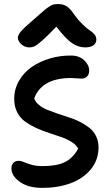

<svg xmlns="http://www.w3.org/2000/svg" viewBox="-20 -871 550 943"><path d="M124 -638.2Q102.1 -638.2 85 -653.3Q67.9 -668.5 67.9 -686Q67.9 -699.2 82.8 -716.8Q97.7 -734.4 151.9 -780.8Q163.6 -791 181.9 -807.1Q200.2 -823.2 206.5 -828.1Q212.9 -833 224.1 -840.3Q235.4 -847.7 244.6 -849.4Q253.9 -851.1 267.1 -851.1Q290.5 -851.1 308.1 -839.6Q325.7 -828.1 344.2 -799.8Q364.7 -771.5 387 -750.2Q409.2 -729 422.4 -720.7Q435.5 -712.4 444.3 -701.7Q453.1 -690.9 453.1 -676.8Q453.1 -658.7 438.7 -648.4Q424.3 -638.2 398.9 -638.2Q364.7 -638.2 333.7 -659.2Q302.7 -680.2 256.8 -740.2Q212.4 -693.4 186 -670.7Q159.7 -647.9 148.7 -643.1Q137.7 -638.2 124 -638.2ZM188 51.8Q118.7 51.8 77.4 22.2Q36.1 -7.3 36.1 -43.9Q36.1 -60.1 45.4 -70.6Q54.7 -81.1 71.8 -81.1Q84 -81.1 98.1 -74.7Q112.3 -68.4 134.8 -61.8Q157.2 -55.2 189.9 -55.2Q258.8 -55.2 298.8 -75Q338.9 -94.7 363.8 -141.1Q355 -159.2 332.5 -173.3Q310.1 -187.5 282 -197.5Q253.9 -207.5 221.7 -217.8Q189.5 -228 159.4 -241.7Q129.4 -255.4 104.5 -272.9Q79.6 -290.5 64.7 -319.1Q49.8 -347.7 49.8 -384.8Q49.8 -433.6 73.7 -474.9Q97.7 -516.1 137.2 -543Q176.8 -569.8 227.3 -584.5Q277.8 -599.1 331.1 -598.1Q369.6 -597.7 393.8 -574.7Q418 -551.8 418 -524.9Q418 -506.3 408 -495.6Q397.9 -484.9 379.9 -484.9Q374.5 -484.9 358.2 -486.3Q341.8 -487.8 329.1 -487.8Q184.6 -487.8 147.9 -387.2Q154.3 -369.6 171.9 -355.2Q189.5 -340.8 212.6 -331.5Q235.8 -322.3 263.9 -312.5Q292 -302.7 319.6 -294.2Q347.2 -285.6 373.3 -272.2Q399.4 -258.8 419.4 -242.9Q439.5 -227.1 451.7 -202.4Q463.9 -177.7 463.9 -147Q463.9 -85 425.8 -39.1Q387.7 6.8 325.9 29.3Q264.2 51.8 188 51.8Z"/></svg>

Font: Shantell Sans Irregular
Style: Regular
Weight: 500
Designer: Stephen Nixon, Anya Danilova, Shantell Martin
Foundry: Arrow Type
Version: Version 1.006;[9816181b4]